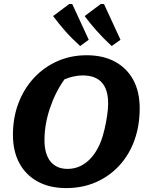

<svg xmlns="http://www.w3.org/2000/svg" viewBox="-20 -948 747 980"><path d="M318 12Q234 12 173 -21Q112 -54 79 -115Q46 -176 46 -260Q46 -347 74 -421Q102 -495 153 -550Q204 -605 272.5 -635.5Q341 -666 422 -666Q506 -666 566.5 -633.5Q627 -601 660 -540.5Q693 -480 693 -396Q693 -306 666 -231.5Q639 -157 588.5 -102.5Q538 -48 469.5 -18Q401 12 318 12ZM325 -86Q380 -86 424 -122Q468 -158 495 -226Q505 -252 513.5 -288Q522 -324 527 -359.5Q532 -395 532 -419Q532 -563 402 -563Q358 -563 309 -543Q262 -477 234.5 -394.5Q207 -312 207 -233Q207 -162 237.5 -124Q268 -86 325 -86ZM389 -713Q346 -752 313 -789.5Q280 -827 251 -866L334 -928L349 -927L433 -745ZM550 -713Q507 -753 474 -790Q441 -827 412 -866L495 -928L511 -927L595 -745Z"/></svg>

Font: Piazzolla SC
Style: Bold Italic
Weight: 700
Italic angle: -11.3°
Designer: Juan Pablo del Peral
Foundry: Huerta Tipografica
Version: Version 1.330